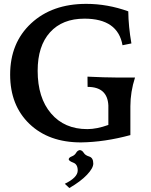

<svg xmlns="http://www.w3.org/2000/svg" viewBox="-20 -723 779 988"><path d="M396.5 9.8Q231 9.8 131.6 -85.4Q32.2 -180.7 32.2 -338.9Q32.2 -502.4 140.1 -602.8Q248 -703.1 423.8 -703.1Q533.2 -703.1 640.1 -664.6Q641.1 -585.9 656.2 -499.5L610.4 -490.2Q586.4 -627 414.6 -627Q300.8 -627 237.3 -556.6Q173.8 -486.3 173.8 -358.9Q173.8 -219.7 242.7 -139.2Q311.5 -58.6 429.2 -58.6Q478 -58.6 537.6 -80.1V-180.7Q532.7 -275.9 430.7 -275.9L430.2 -328.6Q521.5 -324.2 573.7 -324.2H674.8Q650.9 -250 650.9 -176.3V-27.8Q518.1 8.3 396.5 9.8ZM336.9 244.6 313.5 222.7Q379.9 190.4 379.9 154.3Q379.9 122.6 357.2 114Q334.5 105.5 333.5 96.7Q334.5 87.4 349.4 81.8Q364.3 76.2 371.6 63.5Q378.9 50.8 391.1 49.3Q403.3 50.8 410.9 63.5Q418.5 76.2 439.2 82.5Q460 88.9 460 118.7Q460 142.1 427.7 176.3Q395.5 210.4 336.9 244.6Z"/></svg>

Font: Kelvinch
Style: Bold
Weight: 700
Designer: Paul James Miller
Foundry: High-Logic / Made with FontCreator
Version: Version 3.501;March 28, 2021;FontCreator 13.0.0.2683 64-bit